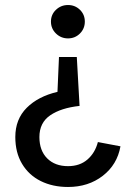

<svg xmlns="http://www.w3.org/2000/svg" viewBox="-20 -732 541 765"><path d="M286 -505 297 -310Q223 -302 180 -272.5Q137 -243 137 -186Q137 -132 168 -101Q199 -70 251 -70Q298 -70 328.5 -96.5Q359 -123 370 -166L460 -149Q447 -76 389.5 -31.5Q332 13 251 13Q190 13 142.5 -10.5Q95 -34 68 -79Q41 -124 41 -186Q41 -257 86.5 -302.5Q132 -348 209 -366L215 -505ZM251 -712Q279 -712 298.5 -693Q318 -674 318 -646Q318 -618 298.5 -598.5Q279 -579 251 -579Q223 -579 203 -598.5Q183 -618 183 -646Q183 -674 203 -693Q223 -712 251 -712Z"/></svg>

Font: Zen Kaku Gothic New Medium
Style: Regular
Weight: 500
Designer: Yoshimichi Ohira
Foundry: Positype
Version: Version 1.002